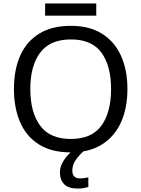

<svg xmlns="http://www.w3.org/2000/svg" viewBox="-20 -875 821 1115"><path d="M720 -358Q720 -247 682.5 -164.5Q645 -82 572 -36Q499 10 391 10Q280 10 206.5 -36Q133 -82 97 -165Q61 -248 61 -359Q61 -469 97 -551Q133 -633 206.5 -679Q280 -725 392 -725Q499 -725 572 -679.5Q645 -634 682.5 -551.5Q720 -469 720 -358ZM156 -358Q156 -223 213 -145.5Q270 -68 391 -68Q513 -68 569 -145.5Q625 -223 625 -358Q625 -493 569 -569.5Q513 -646 392 -646Q271 -646 213.5 -569.5Q156 -493 156 -358ZM539 -855V-784H242V-855ZM400 116Q400 161 445 161Q462 161 473.5 158.5Q485 156 493 155V211Q479 215 465 217.5Q451 220 431 220Q378 220 353 195Q328 170 328 126Q328 97 342.5 70Q357 43 378.5 21Q400 -1 420 -15L468 0Q434 32 417 58.5Q400 85 400 116Z"/></svg>

Font: Noto IKEA Simplified Chinese
Style: Regular
Weight: 400
Designer: Monotype Design Team
Foundry: Monotype Imaging Inc.
Version: Version 1.100